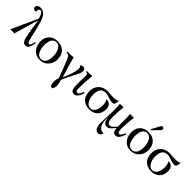

<svg xmlns="http://www.w3.org/2000/svg" viewBox="234 -2100 3682 3682"><g transform="rotate(45 2074.5 -259.0)"><path d="M542 -158Q535 -110 523 -75Q511 -40 501 -23.5Q491 -7 475 2.5Q459 12 454 13Q449 14 438 15Q393 15 369.5 -13.5Q346 -42 334 -91Q295 -270 266 -501Q266 -502 240 -415Q214 -328 177.5 -204Q141 -80 119 -1L98 -2Q77 -3 49.5 -3.5Q22 -4 8 0Q18 -25 123 -256Q228 -487 250 -533L246 -546Q243 -558 236.5 -576.5Q230 -595 221.5 -614Q213 -633 199.5 -648.5Q186 -664 172 -668Q148 -675 134.5 -660.5Q121 -646 118.5 -627.5Q116 -609 119 -592Q118 -592 111.5 -590Q105 -588 100 -588Q95 -588 87.5 -588Q80 -588 72.5 -590.5Q65 -593 58 -598Q32 -615 39 -647.5Q46 -680 73 -694Q114 -717 180 -697Q201 -692 231 -667.5Q261 -643 283 -599Q319 -527 356 -371Q366 -330 378.5 -271.5Q391 -213 398 -184Q405 -155 414.5 -122.5Q424 -90 433 -75Q442 -60 454 -57Q470 -52 482.5 -64.5Q495 -77 502 -99.5Q509 -122 512.5 -137Q516 -152 517 -164Z M1059 -233Q1060 -135 993.5 -59Q927 17 814 15Q712 14 647.5 -58Q583 -130 581 -243Q579 -350 640.5 -416.5Q702 -483 818 -483H819Q927 -483 992.5 -418.5Q1058 -354 1059 -233ZM957 -204Q959 -308 920 -380Q881 -452 812 -453Q760 -454 725.5 -412Q691 -370 684 -290Q680 -253 684.5 -209.5Q689 -166 703 -120Q717 -74 749.5 -43.5Q782 -13 829 -13L830 -14Q880 -14 917.5 -57.5Q955 -101 957 -204Z M1564 -419Q1565 -404 1561 -387Q1557 -370 1546 -345.5Q1535 -321 1527 -304.5Q1519 -288 1500.5 -253.5Q1482 -219 1473 -202Q1415 -90 1380 0Q1405 60 1406 127Q1406 170 1395.5 200Q1385 230 1362 230Q1338 230 1323.5 206.5Q1309 183 1308 136Q1307 110 1309.5 86Q1312 62 1314.5 50.5Q1317 39 1322.5 20Q1328 1 1328 0Q1194 -362 1161 -415Q1157 -422 1152 -427Q1147 -432 1143.5 -435.5Q1140 -439 1134 -441Q1128 -443 1125 -444.5Q1122 -446 1115 -446.5Q1108 -447 1106.5 -447Q1105 -447 1097 -447Q1089 -447 1088 -447V-478Q1101 -474 1154.5 -474Q1208 -474 1248 -481Q1272 -369 1370 -63Q1402 -127 1434 -218Q1466 -309 1473 -380Q1474 -391 1472.5 -402Q1471 -413 1468.5 -421Q1466 -429 1462 -436Q1458 -443 1454.5 -448Q1451 -453 1448 -456.5Q1445 -460 1443 -462L1441 -463Q1442 -463 1449 -467Q1456 -471 1469.5 -477Q1483 -483 1496 -485Q1502 -486 1510 -485Q1518 -484 1531 -479Q1544 -474 1553.5 -458.5Q1563 -443 1564 -419Z M1881 -143Q1833 16 1752 16Q1690 16 1672 -38Q1655 -93 1658 -247Q1659 -266 1661.5 -322Q1664 -378 1663.5 -390Q1663 -402 1660 -430Q1653 -449 1613 -449V-478Q1618 -474 1672.5 -474.5Q1727 -475 1754 -485Q1736 -278 1736 -192Q1736 -181 1735.5 -162Q1735 -143 1735 -132.5Q1735 -122 1735.5 -107Q1736 -92 1738.5 -84Q1741 -76 1745.5 -67.5Q1750 -59 1757.5 -54.5Q1765 -50 1775 -49Q1800 -48 1819 -75Q1838 -102 1855 -152Z M2445 -507Q2446 -496 2447 -479Q2448 -462 2440.5 -431Q2433 -400 2414 -393Q2403 -389 2388 -388.5Q2373 -388 2360.5 -389.5Q2348 -391 2331.5 -394.5Q2315 -398 2305 -401Q2295 -404 2281 -408.5Q2267 -413 2264 -414Q2216 -433 2171 -436Q2087 -438 2051 -385.5Q2015 -333 2017 -230Q2018 -149 2059.5 -80Q2101 -11 2166 -15Q2204 -17 2231.5 -39.5Q2259 -62 2272 -96Q2285 -130 2290.5 -161.5Q2296 -193 2296 -223Q2296 -290 2263 -361Q2284 -361 2305 -354.5Q2326 -348 2346 -333.5Q2366 -319 2379 -291.5Q2392 -264 2393 -226Q2395 -108 2330.5 -46.5Q2266 15 2166 15Q2058 15 1990.5 -46Q1923 -107 1920 -233Q1917 -345 1988.5 -415.5Q2060 -486 2178 -483Q2182 -483 2214 -480Q2246 -477 2277.5 -476Q2309 -475 2345.5 -475.5Q2382 -476 2409 -484Q2436 -492 2445 -507Z M3005 -147Q2957 14 2876 14Q2814 14 2798 -43Q2793 -60 2790.5 -76.5Q2788 -93 2788 -100V-108Q2742 -44 2704 -12.5Q2666 19 2621 12Q2587 7 2565.5 -20.5Q2544 -48 2539.5 -67.5Q2535 -87 2528 -131Q2527 -138 2526 -141Q2521 -23 2542.5 39.5Q2564 102 2613 133Q2637 147 2683 144Q2683 147 2681.5 152Q2680 157 2674.5 170.5Q2669 184 2661.5 194Q2654 204 2640 212Q2626 220 2609 220Q2521 220 2502 86Q2500 67 2502 7.5Q2504 -52 2507.5 -140Q2511 -228 2512 -249Q2516 -406 2505 -480Q2549 -472 2603 -483Q2587 -377 2585 -197Q2584 -124 2596.5 -94.5Q2609 -65 2634 -50Q2673 -29 2725 -74Q2744 -90 2759.5 -108.5Q2775 -127 2781.5 -138Q2788 -149 2787 -149Q2791 -437 2779 -479Q2832 -470 2885 -481Q2869 -387 2862 -205Q2860 -170 2860.5 -152.5Q2861 -135 2863.5 -110.5Q2866 -86 2874.5 -74Q2883 -62 2898 -59Q2921 -55 2943 -82.5Q2965 -110 2980 -157Z M3424 -737Q3434 -727 3432.5 -708.5Q3431 -690 3420 -679L3287 -543L3265 -546L3362 -728Q3370 -742 3388.5 -747Q3407 -752 3424 -737ZM3522 -233Q3523 -135 3456.5 -59Q3390 17 3277 15Q3175 14 3110.5 -58Q3046 -130 3044 -243Q3042 -350 3103.5 -416.5Q3165 -483 3281 -483H3282Q3390 -483 3455.5 -418.5Q3521 -354 3522 -233ZM3420 -204Q3422 -308 3383 -380Q3344 -452 3275 -453Q3223 -454 3188.5 -412Q3154 -370 3147 -290Q3143 -253 3147.5 -209.5Q3152 -166 3166 -120Q3180 -74 3212.5 -43.5Q3245 -13 3292 -13L3293 -14Q3343 -14 3380.5 -57.5Q3418 -101 3420 -204Z M4125 -507Q4126 -496 4127 -479Q4128 -462 4120.5 -431Q4113 -400 4094 -393Q4083 -389 4068 -388.5Q4053 -388 4040.5 -389.5Q4028 -391 4011.5 -394.5Q3995 -398 3985 -401Q3975 -404 3961 -408.5Q3947 -413 3944 -414Q3896 -433 3851 -436Q3767 -438 3731 -385.5Q3695 -333 3697 -230Q3698 -149 3739.5 -80Q3781 -11 3846 -15Q3884 -17 3911.5 -39.5Q3939 -62 3952 -96Q3965 -130 3970.5 -161.5Q3976 -193 3976 -223Q3976 -290 3943 -361Q3964 -361 3985 -354.5Q4006 -348 4026 -333.5Q4046 -319 4059 -291.5Q4072 -264 4073 -226Q4075 -108 4010.5 -46.5Q3946 15 3846 15Q3738 15 3670.5 -46Q3603 -107 3600 -233Q3597 -345 3668.5 -415.5Q3740 -486 3858 -483Q3862 -483 3894 -480Q3926 -477 3957.5 -476Q3989 -475 4025.5 -475.5Q4062 -476 4089 -484Q4116 -492 4125 -507Z"/></g></svg>

Font: GFS Artemisia
Style: Regular
Weight: 400
Designer: Takis Katsoulidis and George D. Matthiopoulos
Foundry: Takis Katsoulidis and George D. Matthiopoulos
Version: Version 1.0